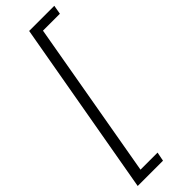

<svg xmlns="http://www.w3.org/2000/svg" viewBox="-299 -748 923 923"><g transform="rotate(-45 162.5 -287.0)"><path d="M-2 161 156 -735H327L319 -689H204L63 115H179L170 161Z"/></g></svg>

Font: Archivo SemiCondensed ExtraLight
Style: Italic
Weight: 250
Width: 4
Italic angle: -10°
Designer: Hector Gatti
Foundry: Omnibus-Type
Version: Version 2.001